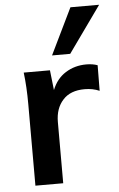

<svg xmlns="http://www.w3.org/2000/svg" viewBox="-55 -814 529 853"><g transform="rotate(-5 210.0 -388.0)"><path d="M340 -517Q368 -517 390 -509L389 -395Q359 -408 323 -408Q259 -408 226 -371Q192 -334 192 -273V0H68V-362Q68 -402 66 -437.5Q64 -473 60 -505H177L187 -416Q207 -466 247 -491Q288 -517 340 -517ZM273 -570H192L292 -776H420Z"/></g></svg>

Font: PRinguin Sans
Style: Bold
Weight: 700
Designer: Vernon Adams
Foundry: Vernon Adams
Version: ""